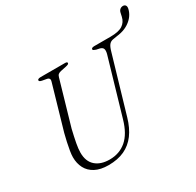

<svg xmlns="http://www.w3.org/2000/svg" viewBox="-178 -1030 1264 1241"><g transform="rotate(-30 454.0 -409.0)"><path d="M907 -798.5Q895 -746.5 845 -713Q795 -679.5 713 -680.5L717 -700Q778.5 -700 807.8 -719.5Q837 -739 845 -775.5L850.5 -800.5Q853.5 -816 863.2 -824.2Q873 -832.5 886.5 -832.5Q899 -832 904.8 -823.2Q910.5 -814.5 907 -798.5ZM520 -197 642 -615Q648 -638.5 643.2 -651.2Q638.5 -664 619 -669L595 -674Q584.5 -677.5 579 -680.5Q573.5 -683.5 573.5 -688.5Q573.5 -693.5 579.2 -696.8Q585 -700 595.5 -700H761.5Q769.5 -700 773.8 -698.2Q778 -696.5 778 -693Q778 -689 773.5 -686.8Q769 -684.5 758 -683L725 -677.5Q706 -675 694.2 -661.2Q682.5 -647.5 673.5 -615.5L550 -194.5Q530 -125.5 495.8 -79.5Q461.5 -33.5 411.2 -10.2Q361 13 292.5 13Q232.5 13 193.5 -7.8Q154.5 -28.5 135.8 -64.5Q117 -100.5 117 -146.5Q117 -165 121.5 -192.8Q126 -220.5 132.8 -251.5Q139.5 -282.5 147 -311L242 -639.5Q246 -650.5 242 -658.8Q238 -667 224.5 -669.5L191.5 -675.5Q180.5 -678 176.2 -681Q172 -684 172 -689.5Q172 -694 178.2 -697Q184.5 -700 196 -700H377.5Q394 -700 394 -691Q394 -686 388.5 -682.8Q383 -679.5 369 -676.5L330.5 -668.5Q317.5 -666 309.2 -659.8Q301 -653.5 297.5 -640L202 -310.5Q189 -255.5 181.5 -215.8Q174 -176 174 -148Q174 -82.5 212.2 -48.8Q250.5 -15 317 -15Q390 -15 441.5 -59Q493 -103 520 -197Z"/></g></svg>

Font: Fraunces ExtraLight
Style: Italic
Weight: 250
Italic angle: -16°
Version: Version 1.000;[b76b70a41]